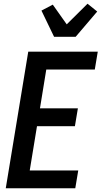

<svg xmlns="http://www.w3.org/2000/svg" viewBox="-20 -1013 546 1033"><path d="M11 0 132 -735H506L490 -639H229L195 -430H399L383 -334H179L140 -96H401L385 0ZM271 -815 203 -956 264 -988 339 -882 451 -993 503 -951 387 -815Z"/></svg>

Font: Iosevka Term Curly Oblique
Style: Bold
Weight: 700
Italic angle: -9°
Designer: Belleve Invis
Foundry: Belleve Invis
Version: Version 32.3.0